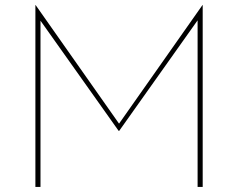

<svg xmlns="http://www.w3.org/2000/svg" viewBox="-20 -734 934 754"><path d="M119 0V-714H120L452 -242H443L775 -714H776V0H756V-665L758 -657L448 -220H446L136 -657L139 -664V0Z"/></svg>

Font: Josefin Sans Thin Thin
Style: Regular
Weight: 250
Version: Version 2.001